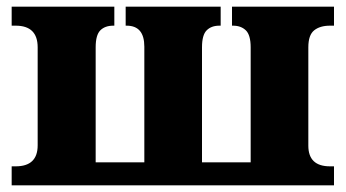

<svg xmlns="http://www.w3.org/2000/svg" viewBox="-20 -556 1037 576"><path d="M15 -57H27Q93 -57 93 -120V-414Q93 -479 27 -479H15V-536H323V-479H320Q295 -479 281 -465Q267 -451 267 -414V-69H413V-416Q413 -479 360 -479H357V-536H642V-479H638Q614 -479 600 -465Q586 -451 586 -414V-69H732V-414Q732 -451 717.5 -465Q703 -479 679 -479H676V-536H982V-479H970Q940 -479 922.5 -465Q905 -451 905 -414V-119Q905 -57 970 -57H982V0H15Z"/></svg>

Font: Noto Serif ExtraBold
Style: Regular
Weight: 800
Designer: Monotype Design Team
Foundry: Monotype Imaging Inc.
Version: Version 1.001